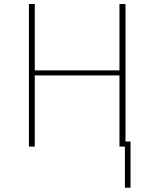

<svg xmlns="http://www.w3.org/2000/svg" viewBox="-20 -710 753 930"><path d="M120.1 0V-690.4H148.4V-369.1H558.6V-690.4H587.9V0H558.6V-344.7H148.4V0ZM585 -24.4H612.3V199.2H585Z"/></svg>

Font: Gothic A1 Thin
Style: Regular
Weight: 250
Designer: HanYang I&C Co.,Ltd.
Foundry: HanYang I&C Co.,Ltd.
Version: Version 2.50